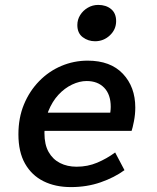

<svg xmlns="http://www.w3.org/2000/svg" viewBox="-20 -750 640 782"><path d="M269 12Q205 12 157 -12Q109 -36 82 -83.5Q55 -131 55 -203Q55 -270 77.5 -324.5Q100 -379 139.5 -419.5Q179 -460 230 -481.5Q281 -503 337 -503Q430 -503 480.5 -449.5Q531 -396 531 -312Q531 -284 525.5 -256Q520 -228 516 -217H136L148 -291H461L425 -273Q428 -283 429.5 -294Q431 -305 431 -315Q431 -365 404.5 -392.5Q378 -420 333 -420Q304 -420 273.5 -405.5Q243 -391 218 -364Q193 -337 177 -297.5Q161 -258 161 -208Q161 -161 178 -131Q195 -101 224.5 -86Q254 -71 292 -71Q337 -71 376 -87.5Q415 -104 449 -129L487 -57Q446 -27 390 -7.5Q334 12 269 12ZM367 -582Q339 -582 317 -598.5Q295 -615 295 -648Q295 -670 306.5 -688.5Q318 -707 337.5 -718.5Q357 -730 380 -730Q412 -730 432.5 -713Q453 -696 453 -664Q453 -630 427.5 -606Q402 -582 367 -582Z"/></svg>

Font: Source Code Pro ExtraLight SemiBold
Style: Italic
Weight: 600
Italic angle: -11°
Monospace: yes
Version: Version 1.016;hotconv 1.0.116;makeotfexe 2.5.65601